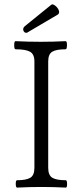

<svg xmlns="http://www.w3.org/2000/svg" viewBox="-20 -854 365 877"><path d="M100.1 -704.1Q90.8 -704.1 86.9 -714.4Q83 -724.6 92.8 -733.9L213.9 -832Q220.2 -837.4 232.2 -828.1Q244.1 -818.8 248.5 -806.9Q252.9 -794.9 245.1 -788.1L110.8 -709Q104.5 -704.1 100.1 -704.1ZM58.1 2.9Q52.2 2.9 52 -13.9Q51.8 -30.8 58.1 -30.8Q100.1 -30.8 118.7 -42.2Q137.2 -53.7 137.2 -87.9V-573.2Q137.2 -606.4 117.2 -617.7Q97.2 -628.9 50.8 -628.9Q44.9 -628.9 44.9 -647.5Q44.9 -666 50.8 -666Q107.9 -663.1 166 -663.1Q222.7 -663.1 279.8 -666Q286.1 -666 285.9 -647.5Q285.6 -628.9 279.8 -628.9Q236.8 -628.9 218.5 -617.7Q200.2 -606.4 200.2 -573.2V-87.9Q200.2 -53.7 218.8 -42.2Q237.3 -30.8 280.8 -30.8Q286.1 -30.8 286.4 -13.9Q286.6 2.9 280.8 2.9Q223.6 0 169.9 0Q113.8 0 58.1 2.9Z"/></svg>

Font: Junicode SmCond Light
Style: Regular
Weight: 300
Width: 4
Designer: Peter S. Baker
Version: Version 2.206